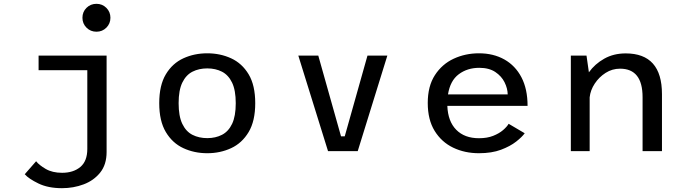

<svg xmlns="http://www.w3.org/2000/svg" viewBox="-20 -791 3590 1005"><path d="M485 -625Q454 -625 432.8 -646.2Q411.5 -667.5 411.5 -698Q411.5 -729 432.8 -750Q454 -771 485 -771Q515.5 -771 536.8 -749.8Q558 -728.5 558 -698Q558 -667.5 536.8 -646.2Q515.5 -625 485 -625ZM538 -500V4.5Q538 70.5 504.5 112.2Q471 154 417.8 174Q364.5 194 304.5 194Q231.5 194 180.8 169.2Q130 144.5 109.5 121L169 53Q184.5 73 219.2 93.2Q254 113.5 305 113.5Q364 113.5 400.5 83Q437 52.5 437 -11.5V-423.5H182V-500Z M1065 11Q997 11 939.8 -15.5Q882.5 -42 848 -99.8Q813.5 -157.5 813.5 -251Q813.5 -344.5 848 -402Q882.5 -459.5 939.8 -485.8Q997 -512 1065 -512Q1132.5 -512 1189.8 -485.8Q1247 -459.5 1281.5 -402Q1316 -344.5 1316 -251Q1316 -157.5 1281.5 -99.8Q1247 -42 1189.8 -15.5Q1132.5 11 1065 11ZM1065 -68Q1108.5 -68 1142.2 -85.5Q1176 -103 1195 -143Q1214 -183 1214 -251Q1214 -318.5 1194.8 -358.5Q1175.5 -398.5 1141.8 -415.8Q1108 -433 1065 -433Q1021.5 -433 987.5 -415.8Q953.5 -398.5 934.2 -358.5Q915 -318.5 915 -251Q915 -183 934.2 -142.8Q953.5 -102.5 987.5 -85.2Q1021.5 -68 1065 -68Z M1903.5 -500H2007.5L1852.5 0H1697L1541.5 -500H1646L1765 -77.5H1784.5Z M2726.5 -93.5Q2713 -74.5 2682 -50Q2651 -25.5 2602.5 -7.2Q2554 11 2487 11Q2412.5 11 2351.8 -18.2Q2291 -47.5 2255 -106Q2219 -164.5 2219 -252Q2219 -340 2256.5 -397.8Q2294 -455.5 2355 -483.8Q2416 -512 2487 -512Q2562.5 -512 2620 -479.8Q2677.5 -447.5 2709.5 -386.2Q2741.5 -325 2741.5 -237H2321.5Q2324.5 -156 2368 -111.8Q2411.5 -67.5 2487 -67.5Q2530 -67.5 2561.5 -80Q2593 -92.5 2613.2 -110Q2633.5 -127.5 2642.5 -143ZM2488.5 -436Q2426.5 -436 2381.5 -402.5Q2336.5 -369 2325 -297H2637.5Q2637 -328 2621.2 -360Q2605.5 -392 2572.8 -414Q2540 -436 2488.5 -436Z M2968 0V-500H3050L3062.5 -412.5Q3093.5 -456 3142.8 -483.8Q3192 -511.5 3255 -511.5Q3445 -511.5 3445 -298.5V0H3343.5V-282.5Q3343.5 -431.5 3225.5 -431.5Q3184.5 -431.5 3150 -409.5Q3115.5 -387.5 3093 -353.2Q3070.5 -319 3066.5 -281.5V0Z"/></svg>

Font: League Mono
Style: Regular
Weight: 400
Width: 6
Designer: Tyler Finck
Foundry: The League of Moveable Type / Tyler Finck
Version: Version 2.300;RELEASE